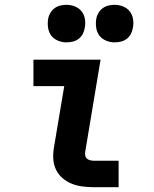

<svg xmlns="http://www.w3.org/2000/svg" viewBox="-20 -778 640 798"><path d="M369 0Q346 0 322.5 -3Q299 -6 278 -14.5Q257 -23 240 -37.5Q223 -52 213 -72.5Q203 -93 201.5 -116.5Q200 -140 204 -164L247 -420H119V-530H398L334 -146Q333 -138 334.5 -130.5Q336 -123 341.5 -118.5Q347 -114 354.5 -112Q362 -110 369 -110H473V0ZM456 -602Q438 -602 421 -609Q404 -616 393.5 -629.5Q383 -643 380 -661.5Q377 -680 380 -699Q382 -712 389 -724Q396 -736 407 -744Q418 -752 431 -755Q444 -758 456 -758Q475 -758 492 -751Q509 -744 519.5 -730.5Q530 -717 533 -698.5Q536 -680 532 -661Q530 -648 523.5 -636Q517 -624 506 -616Q495 -608 482 -605Q469 -602 456 -602ZM256 -602Q238 -602 221 -609Q204 -616 193.5 -629.5Q183 -643 180 -661.5Q177 -680 180 -699Q182 -712 189 -724Q196 -736 207 -744Q218 -752 231 -755Q244 -758 256 -758Q275 -758 292 -751Q309 -744 319.5 -730.5Q330 -717 333 -698.5Q336 -680 332 -661Q330 -648 323.5 -636Q317 -624 306 -616Q295 -608 282 -605Q269 -602 256 -602Z"/></svg>

Font: Iosevka Slab XBdEx
Style: Italic
Weight: 800
Width: 7
Italic angle: -9°
Monospace: yes
Designer: Belleve Invis
Foundry: Belleve Invis
Version: Version 11.1.1; ttfautohint (v1.8.3)